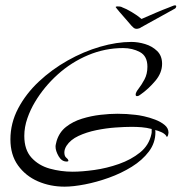

<svg xmlns="http://www.w3.org/2000/svg" viewBox="-20 -663 680 719"><path d="M222 36Q168 36 122 16Q76 -4 47.5 -43.5Q19 -83 19 -141Q19 -202 48 -257Q77 -312 125.5 -357.5Q174 -403 233.5 -436.5Q293 -470 355 -488Q417 -506 472 -506Q497 -506 523.5 -498Q550 -490 568.5 -472Q587 -454 587 -424Q587 -390 561.5 -360Q536 -330 509 -311Q506 -309 502 -306Q498 -303 493 -303Q488 -303 488 -309Q488 -317 499 -331Q510 -345 521 -365.5Q532 -386 532 -413Q532 -453 504 -468Q476 -483 441 -483Q373 -483 310 -456.5Q247 -430 196 -384Q145 -338 111 -281Q94 -253 82.5 -220Q71 -187 71 -154Q71 -102 98 -72.5Q125 -43 166.5 -31.5Q208 -20 252 -20Q287 -20 333.5 -26.5Q380 -33 425.5 -49Q471 -65 504.5 -92Q538 -119 547 -161Q548 -164 548 -167Q548 -170 548 -173V-180Q529 -185 510.5 -186.5Q492 -188 473 -188Q448 -188 412.5 -185.5Q377 -183 340.5 -175.5Q304 -168 274 -154Q244 -140 229 -117Q221 -104 221 -92Q221 -78 228.5 -72Q236 -66 236 -61Q236 -58 230 -58Q211 -58 199.5 -78Q188 -98 188 -114Q188 -119 189.5 -124.5Q191 -130 192 -135Q202 -168 227.5 -188Q253 -208 287 -218.5Q321 -229 356 -233Q391 -237 420 -237Q437 -237 454 -236Q471 -235 487 -233Q499 -232 519.5 -227.5Q540 -223 561 -215Q582 -207 596.5 -195Q611 -183 611 -166Q611 -164 609.5 -157.5Q608 -151 605 -151Q603 -151 603 -152.5Q603 -154 602 -155Q596 -163 583.5 -168.5Q571 -174 561 -176Q562 -174 562 -168Q562 -128 537.5 -95.5Q513 -63 473.5 -38.5Q434 -14 388 2.5Q342 19 298 27.5Q254 36 222 36ZM492 -555Q485 -555 481 -558.5Q477 -562 473 -566Q462 -578 450.5 -592Q439 -606 427 -619Q423 -624 418 -630Q413 -636 413 -637Q415 -639 420 -639Q424 -639 429 -638.5Q434 -638 439 -635Q451 -631 473 -618Q495 -605 510 -592Q535 -603 563 -615Q591 -627 610 -634Q618 -637 625 -640Q632 -643 635 -643Q640 -643 640 -639Q640 -638 638.5 -634.5Q637 -631 630 -628Q625 -625 607.5 -615.5Q590 -606 569.5 -594.5Q549 -583 531.5 -573.5Q514 -564 509 -561Q504 -557 498 -556Q497 -556 495.5 -555.5Q494 -555 492 -555Z"/></svg>

Font: Caramel
Style: Regular
Weight: 400
Designer: Robert E. Leuschke
Foundry: Robert E. Leuschke
Version: Version 1.010